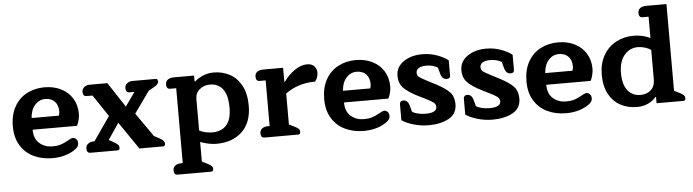

<svg xmlns="http://www.w3.org/2000/svg" viewBox="-53 -944 5027 1392"><g transform="rotate(-5 2461.0 -248.5)"><path d="M30 -239Q30 -323 63.5 -382.5Q97 -442 154.5 -472Q212 -502 283 -502Q349 -502 402 -476Q455 -450 485 -401.5Q515 -353 515 -289Q515 -268 509 -244.5Q503 -221 494 -203H171Q171 -136 210.5 -103Q250 -70 304 -70Q338 -70 363 -77.5Q388 -85 422 -104Q425 -106 433.5 -110.5Q442 -115 446.5 -116.5Q451 -118 455 -118Q470 -118 480.5 -107Q491 -96 491 -78Q491 -61 481 -48.5Q471 -36 449 -23Q384 15 297 15Q222 15 161.5 -13.5Q101 -42 65.5 -99.5Q30 -157 30 -239ZM369 -288Q375 -302 375 -319Q375 -364 350 -390.5Q325 -417 281 -417Q237 -417 206 -382.5Q175 -348 171 -288Z M547 -33Q547 -54 563.5 -67Q580 -80 602 -80H610L731 -254L625 -412H582Q555 -412 555 -445Q555 -466 571.5 -479Q588 -492 610 -492H740L859 -311L930 -412H894Q867 -412 867 -445Q867 -466 883.5 -479Q900 -492 922 -492H1092Q1107 -492 1107 -473Q1107 -461 1098.5 -451.5Q1090 -442 1069 -431L1034 -411L922 -254L1043 -81L1080 -61Q1101 -50 1109.5 -40.5Q1118 -31 1118 -19Q1118 0 1103 0H930L794 -199L714 -81L749 -61Q770 -50 778.5 -40.5Q787 -31 787 -19Q787 0 772 0H574Q547 0 547 -33Z M1163 180Q1163 157 1179.5 145Q1196 133 1225 133H1234V-412H1190Q1163 -412 1163 -445Q1163 -468 1179.5 -480Q1196 -492 1225 -492H1371V-450L1374 -448Q1438 -502 1514 -502Q1576 -502 1629 -474.5Q1682 -447 1714.5 -388Q1747 -329 1747 -240Q1747 -118 1677 -51.5Q1607 15 1490 15Q1464 15 1431.5 8.5Q1399 2 1373 -9V134L1409 152Q1432 163 1441 171.5Q1450 180 1450 194Q1450 204 1446 208.5Q1442 213 1432 213H1190Q1163 213 1163 180ZM1607 -239Q1607 -329 1573.5 -373Q1540 -417 1479 -417Q1437 -417 1405 -391Q1373 -365 1373 -321V-92Q1393 -81 1419 -75.5Q1445 -70 1468 -70Q1533 -70 1570 -110.5Q1607 -151 1607 -239Z M1814 -33Q1814 -56 1830.5 -68Q1847 -80 1876 -80H1885V-412H1841Q1814 -412 1814 -445Q1814 -468 1830.5 -480Q1847 -492 1876 -492H2019V-390H2023Q2057 -438 2103 -470Q2149 -502 2194 -502Q2228 -502 2246 -482.5Q2264 -463 2264 -435Q2264 -417 2257.5 -400Q2251 -383 2241 -372Q2117 -372 2025 -304V-79L2061 -61Q2084 -50 2093 -41.5Q2102 -33 2102 -19Q2102 -9 2098 -4.5Q2094 0 2084 0H1841Q1814 0 1814 -33Z M2296 -239Q2296 -323 2329.5 -382.5Q2363 -442 2420.5 -472Q2478 -502 2549 -502Q2615 -502 2668 -476Q2721 -450 2751 -401.5Q2781 -353 2781 -289Q2781 -268 2775 -244.5Q2769 -221 2760 -203H2437Q2437 -136 2476.5 -103Q2516 -70 2570 -70Q2604 -70 2629 -77.5Q2654 -85 2688 -104Q2691 -106 2699.5 -110.5Q2708 -115 2712.5 -116.5Q2717 -118 2721 -118Q2736 -118 2746.5 -107Q2757 -96 2757 -78Q2757 -61 2747 -48.5Q2737 -36 2715 -23Q2650 15 2563 15Q2488 15 2427.5 -13.5Q2367 -42 2331.5 -99.5Q2296 -157 2296 -239ZM2635 -288Q2641 -302 2641 -319Q2641 -364 2616 -390.5Q2591 -417 2547 -417Q2503 -417 2472 -382.5Q2441 -348 2437 -288Z M2840 -39V-156Q2840 -166 2846.5 -173Q2853 -180 2866 -180Q2900 -180 2911 -135L2922 -94Q2936 -83 2963 -76.5Q2990 -70 3020 -70Q3101 -70 3101 -113Q3101 -133 3084 -146Q3067 -159 3014 -185L2979 -202Q2902 -241 2871 -274.5Q2840 -308 2840 -361Q2840 -425 2895 -463.5Q2950 -502 3033 -502Q3090 -502 3140 -483.5Q3190 -465 3220 -441V-330Q3220 -320 3213.5 -314Q3207 -308 3194 -308Q3160 -308 3149 -352L3137 -396Q3102 -417 3053 -417Q3020 -417 3000 -405.5Q2980 -394 2980 -371Q2980 -351 2994.5 -340Q3009 -329 3061 -302L3110 -277Q3181 -240 3211 -207.5Q3241 -175 3241 -121Q3241 -50 3181.5 -17.5Q3122 15 3034 15Q2979 15 2924.5 -1Q2870 -17 2840 -39Z M3305 -39V-156Q3305 -166 3311.5 -173Q3318 -180 3331 -180Q3365 -180 3376 -135L3387 -94Q3401 -83 3428 -76.5Q3455 -70 3485 -70Q3566 -70 3566 -113Q3566 -133 3549 -146Q3532 -159 3479 -185L3444 -202Q3367 -241 3336 -274.5Q3305 -308 3305 -361Q3305 -425 3360 -463.5Q3415 -502 3498 -502Q3555 -502 3605 -483.5Q3655 -465 3685 -441V-330Q3685 -320 3678.5 -314Q3672 -308 3659 -308Q3625 -308 3614 -352L3602 -396Q3567 -417 3518 -417Q3485 -417 3465 -405.5Q3445 -394 3445 -371Q3445 -351 3459.5 -340Q3474 -329 3526 -302L3575 -277Q3646 -240 3676 -207.5Q3706 -175 3706 -121Q3706 -50 3646.5 -17.5Q3587 15 3499 15Q3444 15 3389.5 -1Q3335 -17 3305 -39Z M3768 -239Q3768 -323 3801.5 -382.5Q3835 -442 3892.5 -472Q3950 -502 4021 -502Q4087 -502 4140 -476Q4193 -450 4223 -401.5Q4253 -353 4253 -289Q4253 -268 4247 -244.5Q4241 -221 4232 -203H3909Q3909 -136 3948.5 -103Q3988 -70 4042 -70Q4076 -70 4101 -77.5Q4126 -85 4160 -104Q4163 -106 4171.5 -110.5Q4180 -115 4184.5 -116.5Q4189 -118 4193 -118Q4208 -118 4218.5 -107Q4229 -96 4229 -78Q4229 -61 4219 -48.5Q4209 -36 4187 -23Q4122 15 4035 15Q3960 15 3899.5 -13.5Q3839 -42 3803.5 -99.5Q3768 -157 3768 -239ZM4107 -288Q4113 -302 4113 -319Q4113 -364 4088 -390.5Q4063 -417 4019 -417Q3975 -417 3944 -382.5Q3913 -348 3909 -288Z M4316 -240Q4316 -320 4349.5 -379.5Q4383 -439 4441 -470.5Q4499 -502 4569 -502Q4636 -502 4691 -475V-630H4647Q4620 -630 4620 -663Q4620 -686 4636.5 -698Q4653 -710 4682 -710H4828V-79L4864 -61Q4887 -50 4896 -41Q4905 -32 4905 -19Q4905 -9 4901 -4.5Q4897 0 4887 0H4694V-46H4690Q4667 -18 4631 -1.5Q4595 15 4550 15Q4487 15 4433.5 -12.5Q4380 -40 4348 -97.5Q4316 -155 4316 -240ZM4689 -171V-389Q4671 -401 4645 -409Q4619 -417 4594 -417Q4534 -417 4495 -370.5Q4456 -324 4456 -241Q4456 -155 4491 -112.5Q4526 -70 4583 -70Q4630 -70 4659.5 -97Q4689 -124 4689 -171Z"/></g></svg>

Font: Maitree
Style: Bold
Weight: 700
Designer: CadsonDemak Team
Foundry: CadsonDemak
Version: Version 1.002